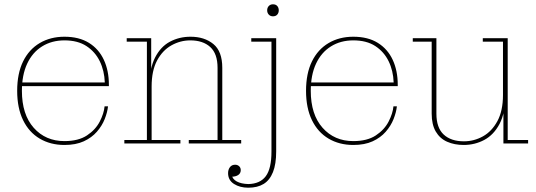

<svg xmlns="http://www.w3.org/2000/svg" viewBox="-20 -668 2498 894"><path d="M280 7Q215 7 165 -22.5Q115 -52 87.5 -108.5Q60 -165 60 -245Q60 -326 87.5 -382Q115 -438 165 -467.5Q215 -497 280 -497V-480Q221 -480 176 -452Q131 -424 106.5 -371.5Q82 -319 82 -245Q82 -135 137 -73Q192 -11 280 -11Q345 -11 385 -37.5Q425 -64 444.5 -102Q464 -140 467 -173H483Q480 -145 467.5 -113.5Q455 -82 431 -54.5Q407 -27 370 -10Q333 7 280 7ZM76 -267V-284H468L487 -273V-267ZM468 -284Q466 -339 444.5 -383Q423 -427 382.5 -453.5Q342 -480 280 -480V-497Q348 -497 394 -468.5Q440 -440 463.5 -389.5Q487 -339 487 -273Z M859 0V-16H993V-352Q993 -418 959 -449Q925 -480 866 -480Q820 -480 778.5 -457Q737 -434 711.5 -386.5Q686 -339 686 -265H676Q676 -349 702 -400Q728 -451 771.5 -474Q815 -497 867 -497Q932 -497 973.5 -463Q1015 -429 1015 -352V-16H1103V0ZM559 0V-16H664V-474H570V-490H684V-336H686V-16H820V0Z M1244 38V-474H1150V-490H1266V37ZM1075 99Q1086 99 1093.5 106Q1101 113 1101 124Q1101 139 1089 147Q1077 155 1056 155L1058 144Q1062 166 1082.5 177Q1103 188 1136 189V206Q1097 206 1069.5 188.5Q1042 171 1042 138Q1042 122 1050.5 110.5Q1059 99 1075 99ZM1136 189Q1191 188 1217.5 152.5Q1244 117 1244 38L1266 37Q1266 96 1251 133.5Q1236 171 1207.5 188.5Q1179 206 1136 206ZM1251 -592Q1239 -592 1231.5 -600Q1224 -608 1224 -620Q1224 -632 1231.5 -640Q1239 -648 1251 -648Q1264 -648 1271 -640Q1278 -632 1278 -620Q1278 -608 1271 -600Q1264 -592 1251 -592Z M1625 7Q1560 7 1510 -22.5Q1460 -52 1432.5 -108.5Q1405 -165 1405 -245Q1405 -326 1432.5 -382Q1460 -438 1510 -467.5Q1560 -497 1625 -497V-480Q1566 -480 1521 -452Q1476 -424 1451.5 -371.5Q1427 -319 1427 -245Q1427 -135 1482 -73Q1537 -11 1625 -11Q1690 -11 1730 -37.5Q1770 -64 1789.5 -102Q1809 -140 1812 -173H1828Q1825 -145 1812.5 -113.5Q1800 -82 1776 -54.5Q1752 -27 1715 -10Q1678 7 1625 7ZM1421 -267V-284H1813L1832 -273V-267ZM1813 -284Q1811 -339 1789.5 -383Q1768 -427 1727.5 -453.5Q1687 -480 1625 -480V-497Q1693 -497 1739 -468.5Q1785 -440 1808.5 -389.5Q1832 -339 1832 -273Z M2139 7Q2096 7 2062 -8Q2028 -23 2009 -55.5Q1990 -88 1990 -139V-474H1902V-490H2012V-139Q2012 -73 2046 -41.5Q2080 -10 2140 -10Q2187 -10 2228.5 -33Q2270 -56 2296 -104Q2322 -152 2322 -226H2333Q2333 -142 2306 -91Q2279 -40 2235 -16.5Q2191 7 2139 7ZM2324 0V-173H2322V-474H2228V-490H2344V-16H2439V0Z"/></svg>

Font: Montagu Slab 144pt Thin
Style: Regular
Weight: 250
Version: Version 1.000